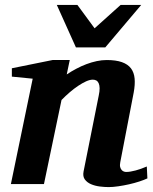

<svg xmlns="http://www.w3.org/2000/svg" viewBox="-20 -742 618 774"><path d="M574.2 -22.9Q561 -16.6 541.5 -10.3Q522 -3.9 500.2 1Q478.5 5.9 456.8 9Q435.1 12.2 418 12.2Q401.4 12.2 382.1 9.8Q362.8 7.3 346.9 0.5Q331.1 -6.3 322 -18.6Q313 -30.8 316.9 -50.8L377.9 -356Q381.8 -374 381.6 -386.5Q381.3 -398.9 377.7 -406.7Q374 -414.6 367.9 -417.7Q361.8 -420.9 354 -420.9Q342.3 -420.9 327.1 -414.1Q312 -407.2 295.2 -396Q278.3 -384.8 261 -369.9Q243.7 -355 228 -338.9L157.2 0H23.9L111.8 -424.8L27.8 -433.1V-466.8L191.9 -500H261.2L249 -441.9Q267.1 -454.1 287.4 -464.8Q307.6 -475.6 328.4 -483.4Q349.1 -491.2 369.9 -495.6Q390.6 -500 410.2 -500Q447.3 -500 471.4 -491.5Q495.6 -482.9 508.1 -466.3Q520.5 -449.7 522.7 -425.3Q524.9 -400.9 519 -369.1L464.8 -87.9Q462.4 -75.7 464.6 -68.1Q466.8 -60.5 470.9 -56.2Q475.1 -51.8 480 -50.3Q484.9 -48.8 488.8 -48.8Q504.4 -48.8 526.9 -54.9Q549.3 -61 571.8 -70.8ZM404.3 -550.8H286.1L209 -722.2H292L361.3 -627.9L466.3 -722.2H549.3Z"/></svg>

Font: Charis SIL Phon
Style: Bold Italic
Weight: 700
Italic angle: -11°
Foundry: SIL International
Version: Version 5.000